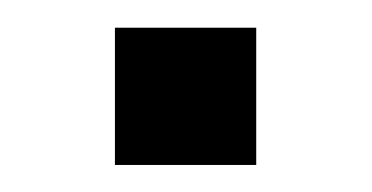

<svg xmlns="http://www.w3.org/2000/svg" viewBox="-20 -122 275 142"><path d="M65 -101.5H169.5V0H65Z"/></svg>

Font: Hepta Slab ExtraLight
Style: Regular
Weight: 400
Version: Version 1.102